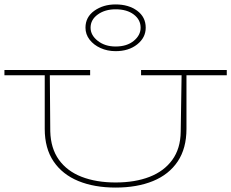

<svg xmlns="http://www.w3.org/2000/svg" viewBox="-20 -836 1044 867"><path d="M638 -711Q638 -666 599.5 -635.5Q561 -605 502 -605Q465 -605 434 -619Q403 -633 384.5 -657Q366 -681 366 -711Q366 -759 406 -787.5Q446 -816 502 -816Q561 -816 599.5 -787.5Q638 -759 638 -711ZM389 -711Q389 -677 421.5 -651.5Q454 -626 502 -626Q553 -626 584 -651.5Q615 -677 615 -711Q615 -747 584 -770.5Q553 -794 502 -794Q454 -794 421.5 -770.5Q389 -747 389 -711ZM387 -496H205L207 -243Q209 -166 246 -114.5Q283 -63 349 -37.5Q415 -12 502 -12Q590 -12 655.5 -37.5Q721 -63 758 -114Q795 -165 796 -241L800 -496H617V-520H1004V-496H822V-254Q822 -166 782.5 -107Q743 -48 671 -18.5Q599 11 502 11Q406 11 334 -18.5Q262 -48 222 -107Q182 -166 182 -254V-496H0V-520H387Z"/></svg>

Font: BhuTuka Expanded One
Style: Regular
Weight: 400
Designer: Erin McLaughlin
Version: Version 1.000; ttfautohint (v1.8.3)